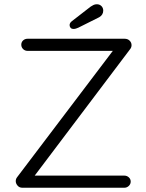

<svg xmlns="http://www.w3.org/2000/svg" viewBox="-20 -882 684 902"><path d="M565 -700Q580 -700 589 -691Q598 -682 598 -670Q598 -660 592 -652L137 -49L135 -57H564Q576 -57 585 -49Q594 -41 594 -29Q594 -17 585 -8.5Q576 0 564 0H85Q71 0 62.5 -10Q54 -20 54 -31Q54 -41 60 -49L513 -647L519 -643H110Q97 -643 88.5 -651.5Q80 -660 80 -672Q80 -684 88.5 -692Q97 -700 110 -700ZM326 -746Q316 -746 311.5 -751.5Q307 -757 307 -764Q307 -769 309.5 -773.5Q312 -778 317 -782L406 -851Q412 -855 419 -858.5Q426 -862 435 -862Q448 -862 456.5 -853.5Q465 -845 465 -832Q465 -822 460 -814Q455 -806 446 -801L348 -752Q343 -750 337.5 -748Q332 -746 326 -746Z"/></svg>

Font: zvoove
Style: Regular
Weight: 400
Designer: Vernon Adams (Nunito) & Andrew Paglinawan (Quicksand)
Foundry: zvoove
Version: Version 3.006